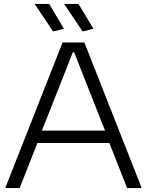

<svg xmlns="http://www.w3.org/2000/svg" viewBox="-20 -956 747 976"><path d="M9 -6 298 -740H409L698 -6V0H626L536 -229H170L80 0H9ZM514 -292 408 -560 357 -690H350L299 -560L193 -292ZM250 -796 156 -936H230L305 -810ZM400 -796 306 -936H379L455 -810Z"/></svg>

Font: Encode Sans Wide
Style: Light
Weight: 300
Designer: Pablo Impallari, Andres Torresi
Foundry: Pablo Impallari, Andres Torresi
Version: Version 1.000; ttfautohint (v1.00) -l 8 -r 50 -G 200 -x 14 -